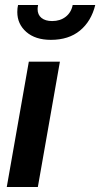

<svg xmlns="http://www.w3.org/2000/svg" viewBox="-20 -746 400 766"><path d="M95 -500H219L131 0H7ZM49 -698Q49 -714 52 -726H132Q130 -716 130 -710Q130 -687 145.5 -674.5Q161 -662 188 -662Q220 -662 242 -679Q264 -696 270 -726H360Q344 -661 299 -624Q254 -587 183 -587Q121 -587 85 -618.5Q49 -650 49 -698Z"/></svg>

Font: Cabin
Style: Bold Italic
Weight: 700
Italic angle: -7°
Designer: Pablo Impallari
Foundry: Pablo Impallari. http://www.impallari.com Igino Marini. http://www.ikern.com
Version: Version 2.200